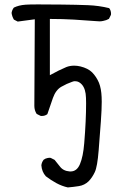

<svg xmlns="http://www.w3.org/2000/svg" viewBox="-20 -714 540 857"><path d="M434.1 -259.8Q434.1 -271 433.6 -280.8Q432.1 -318.4 421.9 -344.2Q410.6 -371.1 391.1 -391.1Q372.6 -409.2 338.9 -417.5Q324.7 -420.9 311 -420.9Q292 -420.9 275.9 -414.6Q244.1 -401.4 202.6 -378.4V-629.4H207Q258.8 -629.4 309.8 -626.5Q360.8 -623.5 409.7 -619.6Q417.5 -618.7 424.8 -618.7Q432.1 -618.7 440.4 -620.6Q454.6 -623 466.3 -629.9L475.1 -647.5Q475.6 -649.9 475.6 -652.3Q475.6 -667.5 467.3 -677.7Q421.4 -689 373 -690.9Q323.2 -692.9 255.9 -693.6Q188.5 -694.3 149.9 -694.3Q111.3 -694.3 94.7 -693.1Q78.1 -691.9 65.7 -688.7Q53.2 -685.5 42 -680.2Q33.7 -669.9 31.7 -656.2Q33.7 -640.6 42 -626.5L59.1 -617.7Q84.5 -621.6 135.3 -627.9L133.3 -241.2Q133.3 -221.7 143.6 -205.6L161.1 -196.8Q163.6 -196.3 166 -196.3Q181.2 -196.3 191.4 -204.6Q205.1 -243.2 216.3 -276.9Q229 -312.5 253.7 -326.7Q278.3 -340.8 301.3 -348.6Q308.6 -351.6 314 -351.6Q319.3 -351.6 323.7 -350.6Q335.4 -347.7 345.2 -336.9Q362.8 -317.4 363.8 -276.9Q364.3 -264.2 364.3 -253.4Q364.3 -175.8 356 -75.2Q351.1 -14.6 336.9 18.6Q323.2 51.3 294.9 51.3Q293.5 51.3 291.5 51.3Q262.2 49.3 247.1 28.8Q233.4 11.2 223.6 -0.5L206.1 -9.3Q203.1 -9.8 200.2 -9.8Q197.3 -9.8 192.9 -8.8Q183.1 -7.3 174.8 -1Q166.5 9.8 164.6 23.4Q166.5 52.7 184.6 72.8Q207.5 90.3 231.9 103.5Q256.3 116.7 282.7 122.6Q307.6 120.6 332 116.7Q357.4 112.8 376 94.7Q391.6 78.6 403.1 54.4Q414.6 30.3 420.4 -43.2Q426.3 -116.7 430.2 -171.6Q434.1 -226.6 434.1 -259.8Z"/></svg>

Font: Bakudai
Style: Light
Weight: 300
Version: Version 1.48